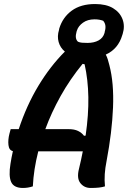

<svg xmlns="http://www.w3.org/2000/svg" viewBox="-20 -925 640 953"><path d="M143 0Q119 8 94 8Q49 8 35.5 -21.5Q22 -51 32 -112Q37 -144 44 -175Q25 -179 22 -205Q19 -231 27 -262L33 -284H73Q112 -402 170.5 -499Q229 -596 302 -669Q279 -688 271 -716.5Q263 -745 273 -777L274 -783Q291 -839 336 -872Q381 -905 452 -905Q507 -905 541 -884.5Q575 -864 588 -830Q601 -796 589 -757L587 -751Q567 -682 505 -654Q511 -643 515 -630Q519 -617 523 -601Q546 -513 541 -391Q536 -269 509 -126Q502 -91 500 -61Q498 -31 501 0Q489 4 471.5 6Q454 8 430 8Q398 8 379 -16Q360 -40 372 -87Q383 -132 391 -174H170Q147 -84 143 0ZM449 -829Q415 -829 392 -812.5Q369 -796 362 -774L360 -768Q350 -733 367 -718Q376 -714 387 -713Q398 -712 414 -712Q447 -712 469.5 -724.5Q492 -737 499 -762L500 -768Q510 -802 492 -822Q484 -825 473.5 -827Q463 -829 449 -829ZM321 -284Q349 -284 367.5 -275Q386 -266 397 -251L405 -252Q420 -356 418.5 -443Q417 -530 400 -606L390 -608Q327 -531 281 -448.5Q235 -366 205 -284Z"/></svg>

Font: Recursive Mn Csl St SmB
Style: Italic
Weight: 600
Italic angle: -15°
Monospace: yes
Version: Version 1.079;hotconv 1.0.112;makeotfexe 2.5.65598; ttfautoh